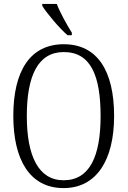

<svg xmlns="http://www.w3.org/2000/svg" viewBox="-20 -951 652 981"><path d="M325 -771H347V-784C323 -822 287 -886 270 -931H196V-921C217 -886 283 -807 325 -771ZM305 10C473 10 563 -133 563 -358C563 -591 476 -725 306 -725C133 -725 48 -587 48 -359C48 -135 132 10 305 10ZM305 -30C176 -30 117 -155 117 -358C117 -564 174 -685 306 -685C444 -685 494 -564 494 -358C494 -154 439 -30 305 -30Z"/></svg>

Font: Noto Serif Thai Condensed Light
Style: Regular
Weight: 300
Width: 3
Designer: Monotype Design Team
Foundry: Monotype Imaging Inc.
Version: Version 2.002